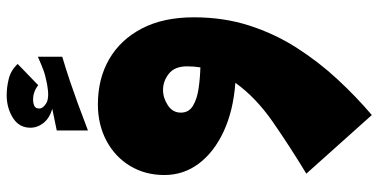

<svg xmlns="http://www.w3.org/2000/svg" viewBox="-292 -413 1105 560"><g transform="rotate(-90 260.0 -132.5)"><path d="M205 400 34 209Q113 161 184.5 111.5Q256 62 299 2Q218 -4 157.5 -32Q97 -60 63.5 -104.5Q30 -149 30 -205Q30 -261 56.5 -305Q83 -349 130 -374Q177 -399 236 -399Q311 -399 368 -366Q425 -333 457.5 -270.5Q490 -208 490 -119Q490 -32 466 42.5Q442 117 401 181Q360 245 309.5 299.5Q259 354 205 400ZM212 -157Q212 -134 231.5 -122Q251 -110 281 -105.5Q311 -101 344 -100Q347 -119 347 -139Q347 -175 325.5 -192Q304 -209 278 -209Q255 -209 233.5 -195Q212 -181 212 -157ZM160 -428V-519Q195 -526 223 -532Q196 -540 182 -557.5Q168 -575 168 -596Q168 -629 197 -647Q226 -665 263 -665Q286 -665 310.5 -659Q335 -653 354 -633L292 -573Q273 -588 250 -588Q240 -588 232 -584.5Q224 -581 224 -570Q224 -559 239.5 -549.5Q255 -540 294 -547Q320 -552 335 -557.5Q350 -563 375 -574V-503Q335 -491 304 -480.5Q273 -470 240 -458Q207 -446 160 -428Z"/></g></svg>

Font: Marhey ExtraBold
Style: Regular
Weight: 800
Designer: Nur Syamsi & Bustanul Arifin
Foundry: Namelatype
Version: Version 1.000; ttfautohint (v1.8.4.7-5d5b)